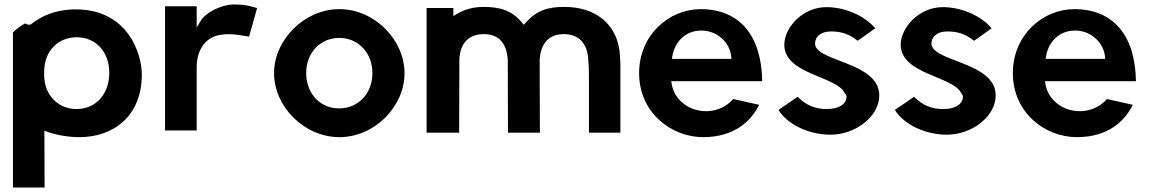

<svg xmlns="http://www.w3.org/2000/svg" viewBox="-20 -605 5156 861"><path d="M38 236H180L179 -19L192 -14C240 3 293 10 337 10C487 10 616 -83 616 -271C616 -362 555 -563 319 -563C231 -563 165 -533 120 -497L119 -496L117 -495C106 -492 95 -498 92 -500C70 -487 52 -474 38 -459ZM178 -270V-282C178 -377 240 -437 323 -438C411 -438 470 -372 470 -278C470 -181 408 -116 323 -116C243 -116 178 -176 178 -270Z M720 -20H862V-309C862 -355 884 -437 970 -449C1007 -455 1042 -450 1070 -445C1080 -444 1088 -442 1097 -441L1133 -569C1120 -572 1102 -578 1073 -583C1060 -584 1043 -585 1026 -585C961 -582 900 -544 881 -513L862 -482V-577H720Z M1209 -277C1209 -127 1344 10 1502 10C1660 10 1794 -127 1794 -277C1794 -426 1660 -564 1502 -564C1345 -564 1209 -427 1209 -277ZM1353 -277C1353 -368 1416 -435 1501 -435C1587 -435 1650 -368 1650 -277C1650 -186 1587 -119 1501 -119C1416 -118 1353 -186 1353 -277Z M1893 -10H2039L2040 -338C2043 -412 2083 -452 2149 -452C2216 -452 2253 -412 2257 -335V-334L2258 -10H2401L2400 -335V-336C2405 -412 2442 -452 2509 -452C2575 -451 2613 -413 2618 -339C2620 -317 2621 -294 2621 -270V-10H2762V-313C2762 -328 2761 -342 2760 -356C2753 -488 2659 -575 2509 -574C2437 -574 2387 -559 2336 -502L2329 -494L2321 -503C2276 -559 2221 -574 2149 -574C2098 -574 2060 -561 2028 -542L2013 -533V-569H1893Z M2846 -277C2846 -100 2990 10 3133 10C3276 10 3350 -65 3384 -135L3268 -161C3236 -123 3183 -102 3131 -107C3062 -113 3003 -161 2992 -229L2990 -241H3398C3395 -443 3299 -564 3122 -564C2980 -564 2846 -448 2846 -277ZM2993 -341 2995 -353C3006 -417 3053 -468 3125 -468C3201 -468 3254 -409 3259 -352L3260 -341Z M3471 -112C3514 -43 3612 -1 3704 -1C3820 -1 3923 -86 3923 -176C3924 -329 3635 -327 3635 -410C3635 -439 3659 -464 3706 -464C3750 -464 3787 -454 3826 -422L3905 -478C3854 -538 3765 -573 3686 -573C3578 -573 3497 -480 3497 -404C3498 -270 3733 -265 3769 -186C3772 -183 3776 -178 3776 -172C3776 -139 3744 -116 3688 -116C3636 -116 3594 -133 3557 -171Z M3993 -112C4036 -43 4134 -1 4226 -1C4342 -1 4445 -86 4445 -176C4446 -329 4157 -327 4157 -410C4157 -439 4181 -464 4228 -464C4272 -464 4309 -454 4348 -422L4427 -478C4376 -538 4287 -573 4208 -573C4100 -573 4019 -480 4019 -404C4020 -270 4255 -265 4291 -186C4294 -183 4298 -178 4298 -172C4298 -139 4266 -116 4210 -116C4158 -116 4116 -133 4079 -171Z M4522 -277C4522 -100 4666 10 4809 10C4952 10 5026 -65 5060 -135L4944 -161C4912 -123 4859 -102 4807 -107C4738 -113 4679 -161 4668 -229L4666 -241H5074C5071 -443 4975 -564 4798 -564C4656 -564 4522 -448 4522 -277ZM4669 -341 4671 -353C4682 -417 4729 -468 4801 -468C4877 -468 4930 -409 4935 -352L4936 -341Z"/></svg>

Font: Rabbid Highway Sign IV
Style: Obl
Weight: 400
Foundry: Cannot Into Space Fonts
Version: Version 0.277